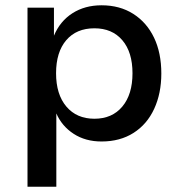

<svg xmlns="http://www.w3.org/2000/svg" viewBox="-20 -526 686 726"><path d="M84 180V-497H184V-391Q207 -446 254 -476Q301 -506 364 -506Q433 -506 484 -473.5Q535 -441 562.5 -383.5Q590 -326 590 -248Q590 -173 563 -114.5Q536 -56 485 -23.5Q434 9 364 9Q303 9 258.5 -20Q214 -49 193 -97V180ZM337 -77Q404 -77 442.5 -123Q481 -169 481 -249Q481 -329 442.5 -374Q404 -419 337 -419Q269 -419 230.5 -374Q192 -329 192 -249Q192 -169 231 -123Q270 -77 337 -77Z"/></svg>

Font: Nunito Sans 8pt SemiBold
Style: Regular
Weight: 600
Version: Version 3.101;gftools[0.9.27]